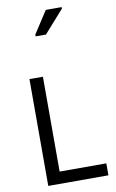

<svg xmlns="http://www.w3.org/2000/svg" viewBox="-119 -1204 761 1264"><g transform="rotate(-10 262.0 -572.0)"><path d="M97 0V-714H187V-80H499V0ZM186 -984V-996L282 -1144H388V-1134L255 -984Z"/></g></svg>

Font: Noto Sans Tifinagh Tawellemmet
Style: Regular
Weight: 400
Designer: JamraPatel
Foundry: JamraPatel LLC
Version: Version 2.006; ttfautohint (v1.8.4.7-5d5b)